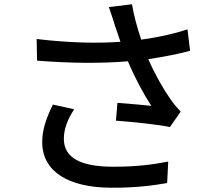

<svg xmlns="http://www.w3.org/2000/svg" viewBox="-20 -827 1040 896"><path d="M326 -317 227 -339C196 -276 177 -222 177 -164C177 -25 301 48 497 49C613 50 700 38 760 27L765 -73C695 -59 608 -48 503 -49C359 -50 278 -89 278 -179C278 -225 295 -269 326 -317ZM151 -645 153 -544C317 -531 458 -531 577 -541C609 -464 651 -387 686 -333C652 -337 581 -343 528 -347L521 -264C598 -258 721 -246 773 -234L823 -306C806 -324 790 -343 775 -365C743 -410 703 -480 672 -551C738 -561 810 -574 867 -590L855 -690C789 -668 712 -652 639 -642C621 -696 604 -756 596 -807L488 -794C499 -764 509 -731 516 -709L542 -632C434 -624 300 -627 151 -645Z"/></svg>

Font: Noto Sans JP Medium
Style: Regular
Weight: 500
Designer: Ryoko NISHIZUKA 西塚涼子 (kana, bopomofo & ideographs); Paul D. Hunt (Latin, Greek & Cyrillic); Sandoll Communications 산돌커뮤니
Foundry: Adobe
Version: Version 2.004;hotconv 1.0.118;makeotfexe 2.5.65603